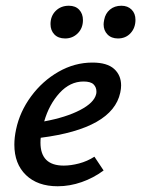

<svg xmlns="http://www.w3.org/2000/svg" viewBox="-20 -643 492 669"><path d="M156 -559Q156 -587 174 -605Q192 -623 220 -623Q243 -623 256 -609Q269 -595 269 -573Q269 -545 251 -527Q233 -509 207 -509Q183 -509 169.5 -523Q156 -537 156 -559ZM452 -574Q452 -546 435 -527.5Q418 -509 391 -509Q368 -509 354.5 -523Q341 -537 341 -558Q341 -564 343 -574Q347 -596 363 -609.5Q379 -623 403 -623Q425 -623 438.5 -609.5Q452 -596 452 -574ZM402 -345Q402 -334 399 -320Q372 -195 122 -163Q121 -157 121 -146Q121 -66 202 -66Q227 -66 255.5 -73.5Q284 -81 309 -97L341 -49Q306 -23 264.5 -8.5Q223 6 181 6Q111 6 70.5 -33Q30 -72 30 -139Q30 -164 36 -192Q49 -254 88.5 -307.5Q128 -361 184 -393Q240 -425 302 -425Q353 -425 377.5 -403Q402 -381 402 -345ZM316 -324Q316 -339 306 -349Q296 -359 271 -359Q224 -359 187.5 -319Q151 -279 134 -220Q210 -234 259 -259.5Q308 -285 315 -315Q316 -318 316 -324Z"/></svg>

Font: Ysabeau Infant Semibold
Style: Italic
Weight: 600
Italic angle: -12°
Designer: Christian Thalmann (Catharsis Fonts)
Version: Version 0.003